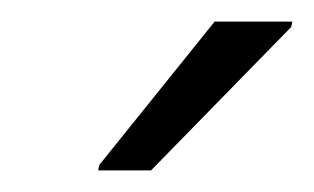

<svg xmlns="http://www.w3.org/2000/svg" viewBox="-20 -750 291 178"><path d="M71 -592 72 -597 179 -730H251L250 -725L120 -592Z"/></svg>

Font: Saira Semi Condensed Light
Style: Italic
Weight: 300
Width: 4
Italic angle: -12°
Designer: Hector Gatti with collaboration of the Omnibus-Type team
Foundry: Omnibus-Type
Version: Version 1.001; ttfautohint (v1.8)